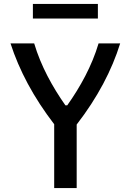

<svg xmlns="http://www.w3.org/2000/svg" viewBox="-20 -949 660 969"><path d="M367 0V-320.5C472 -456 545 -595.5 586.5 -730H477.5C443.5 -615.5 385 -510 319.5 -417.5H310C245 -510 186.5 -615.5 152.5 -730H33C77 -594 149 -458 253.5 -322V0ZM146 -855.5H474V-929H146Z"/></svg>

Font: Monaspace Argon Medium
Style: Regular
Weight: 500
Designer: Riley Cran & the Lettermatic Team
Foundry: Lettermatic
Version: Version 1.000 (Monaspace Argon)